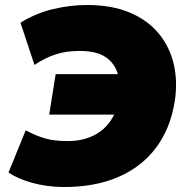

<svg xmlns="http://www.w3.org/2000/svg" viewBox="-20 -737 749 769"><path d="M231 12Q165 11 108 -5Q51 -21 14 -46L83 -215Q124 -193 161 -182.5Q198 -172 251 -172Q316 -172 364 -199Q412 -226 437 -278H177L203 -440H452Q440 -483 403.5 -508Q367 -533 298 -533Q248 -533 205.5 -520Q163 -507 118 -477L62 -646Q123 -684 192 -700.5Q261 -717 328 -717Q428 -717 500 -686.5Q572 -656 616 -602.5Q660 -549 676 -479.5Q692 -410 680 -332Q663 -223 605 -145.5Q547 -68 452.5 -27.5Q358 13 231 12Z"/></svg>

Font: Mulish ExtraBlack
Style: Italic
Weight: 1000
Italic angle: -9°
Designer: Vernon Adams
Foundry: Vernon Adams
Version: Version 3.603; ttfautohint (v1.8.3)